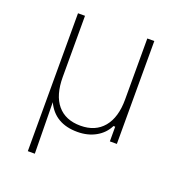

<svg xmlns="http://www.w3.org/2000/svg" viewBox="-139 -710 979 1031"><g transform="rotate(20 350.0 -194.0)"><path d="M132 200V-588H172V-239Q172 -135 218 -80Q264 -25 350 -25Q435 -25 481.5 -81Q528 -137 528 -239V-588H568V0H528V-84H518Q496 -39 450.5 -13.5Q405 12 346 12Q217 12 168 -93L172 200Z"/></g></svg>

Font: Martian Mono Thin
Style: Regular
Weight: 100
Monospace: yes
Designer: Roman Shamin
Foundry: Evil Martians
Version: Version 1.000; ttfautohint (v1.8.4.7-5d5b)